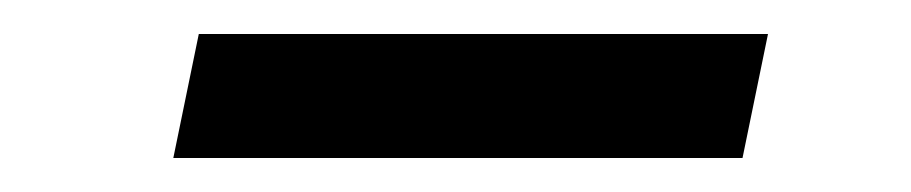

<svg xmlns="http://www.w3.org/2000/svg" viewBox="-20 -352 536 113"><path d="M82 -259H417L432 -332H97Z"/></svg>

Font: Uncut Sans
Style: Italic
Weight: 400
Italic angle: -11°
Designer: Kasper Nordkvist
Foundry: UNCUT.wtf
Version: Version 1.304;Glyphs 3.2 (3246)